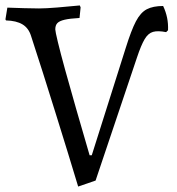

<svg xmlns="http://www.w3.org/2000/svg" viewBox="-29 -668 650 705"><path d="M570 -646Q580 -625 584.5 -603Q589 -581 588 -557L581 -550Q551 -556 533 -551Q515 -546 502 -524Q489 -502 474 -457L322 -5L258 17Q241 -40 219.5 -109.5Q198 -179 175 -253Q152 -327 129 -399.5Q106 -472 85 -536Q76 -565 53.5 -578.5Q31 -592 -7 -593L-9 -597L-2 -640Q24 -639 59.5 -638Q95 -637 114 -637Q139 -637 181.5 -640.5Q224 -644 264 -648L267 -641L263 -602Q227 -600 208 -595.5Q189 -591 181.5 -583Q174 -575 174 -560Q174 -553 183.5 -513.5Q193 -474 210.5 -410.5Q228 -347 251 -267Q274 -187 300 -98H308L433 -493Q453 -557 470 -589.5Q487 -622 510 -634Q533 -646 570 -646Z"/></svg>

Font: Alegreya
Style: Regular
Weight: 400
Designer: Juan Pablo del Peral
Foundry: Huerta Tipografica
Version: Version 2.009